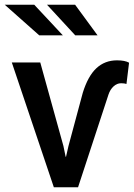

<svg xmlns="http://www.w3.org/2000/svg" viewBox="-35 -793 566 813"><path d="M378 -643.5H283.5L164 -773H283ZM231 -643.5H131L-15 -773H110ZM295.5 0H193L15 -528.5H135.5L233.5 -175L243 -129H244.5L255 -175L315.5 -400Q337.5 -471 373.2 -504.2Q409 -537.5 460.5 -537.5Q494 -537.5 511.5 -527.5L500.5 -437.5Q492 -440.5 478 -440.5Q460 -440.5 445.8 -427.2Q431.5 -414 424.5 -393Z"/></svg>

Font: Roberto Sans Medium
Style: Regular
Weight: 500
Designer: Google (font) & Cristiano Sobral (main changes)
Version: Version 1.000;October 12, 2021;FontCreator 14.0.0.2814 64-bi